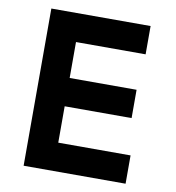

<svg xmlns="http://www.w3.org/2000/svg" viewBox="-79 -771 771 842"><g transform="rotate(10 306.0 -350.0)"><path d="M82 0V-700H524V-574H214V-414H512V-288H214V-126H536V0Z"/></g></svg>

Font: Space Mono
Style: Bold
Weight: 700
Monospace: yes
Designer: Colophon Foundry + Benjamin Critton
Foundry: Colophon Foundry & Benjamin Critton
Version: Version 1.003; ttfautohint (v1.8.4.7-5d5b)